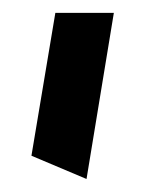

<svg xmlns="http://www.w3.org/2000/svg" viewBox="-20 -874 225 298"><path d="M114.3 -596.2 28.8 -632.3 65.9 -854H156.7Z"/></svg>

Font: Pinar ExtraBold
Style: Regular
Weight: 800
Designer: Amin Abedi
Version: Version 3.000